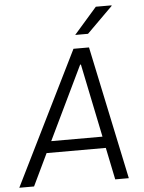

<svg xmlns="http://www.w3.org/2000/svg" viewBox="-77 -938 737 985"><g transform="rotate(-5 291.0 -445.5)"><path d="M-18 0 321 -686H401L546 0H476L442 -165H137L58 0ZM430 -224 352 -602H348L166 -224ZM336 -756 454 -891H535V-888L402 -756Z"/></g></svg>

Font: Chivo Mono Medium ExtraLight
Style: Italic
Weight: 250
Italic angle: -8.05°
Monospace: yes
Version: Version 1.008